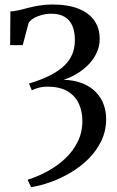

<svg xmlns="http://www.w3.org/2000/svg" viewBox="-20 -568 508 832"><path d="M115 243 99.5 211Q142.5 197.5 184.8 174.8Q227 152 261.5 120Q296 88 316.5 46.8Q337 5.5 337 -44.5Q337 -83 322.5 -116.8Q308 -150.5 274.5 -171.5Q241 -192.5 184.5 -192.5Q171.5 -192.5 160 -190.5Q148.5 -188.5 138 -185Q127.5 -181.5 118 -176.5L105.5 -206Q159 -222 196.8 -241.2Q234.5 -260.5 258.5 -283.5Q282.5 -306.5 293.5 -334Q304.5 -361.5 304.5 -394Q304.5 -429.5 294 -455Q283.5 -480.5 261 -494.5Q238.5 -508.5 202.5 -508.5Q181.5 -508.5 161.5 -503.2Q141.5 -498 126.2 -489Q111 -480 104 -468.5L78.5 -372.5H24L25 -518.5Q44.5 -519.5 63.8 -524.2Q83 -529 104.5 -534.5Q126 -540 151.2 -544.2Q176.5 -548.5 207 -548.5Q275 -548.5 320.5 -530.2Q366 -512 389 -478.5Q412 -445 412 -399.5Q412 -367 398.5 -338.5Q385 -310 362.5 -287.2Q340 -264.5 312 -247.8Q284 -231 255.5 -222.5Q305 -220.5 340 -205.8Q375 -191 397.2 -167Q419.5 -143 429.8 -113.5Q440 -84 440 -53Q440 -1.5 419.5 41.5Q399 84.5 364.8 119Q330.5 153.5 287.8 179Q245 204.5 200.5 220.5Q156 236.5 115 243Z"/></svg>

Font: Merriweather 72pt
Style: Regular
Weight: 400
Version: Version 2.100